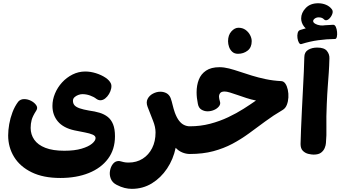

<svg xmlns="http://www.w3.org/2000/svg" viewBox="-20 -964 2131 1202"><path d="M94.4 -327.8Q108.6 -343.6 131.3 -343.6Q153.4 -343.6 174.6 -332.7Q195.7 -321.8 206.9 -305.2Q218.1 -288.7 207.2 -272Q184.3 -236.4 178.1 -213Q171.9 -189.6 171.9 -163.1Q171.9 -121.9 194.5 -89.4Q217.1 -56.9 263.8 -38.6Q310.4 -20.3 382.3 -20.3Q446.9 -20.3 490.4 -33.2Q533.9 -46 556.1 -64.6Q578.3 -83.2 578.3 -99.8Q578.3 -113.3 560.1 -121.2Q541.9 -129.1 512 -134.8Q482.1 -140.4 446.9 -147.7Q411.8 -155.2 385.6 -169.3Q359.4 -183.4 342.5 -203.4Q325.6 -223.4 316.9 -247.9Q308.3 -272.4 308.3 -301Q308.3 -339.9 324.1 -378.1Q339.9 -416.3 368.3 -447.6Q396.8 -478.8 434.2 -497.6Q471.6 -516.3 513.8 -516.3Q546.4 -516.3 580.3 -505.8Q614.1 -495.2 640 -478.1Q665.9 -460.9 674.6 -440.4Q679.6 -428.1 676.1 -410.4Q672.7 -392.7 662.6 -375.7Q652.6 -358.7 638.3 -347.5Q624.1 -336.3 608.1 -336.3Q595.8 -336.3 583.1 -345.3Q567.1 -358 543.4 -366.3Q519.8 -374.6 495.7 -374.6Q483.1 -374.6 469.4 -369.3Q455.7 -364.1 446.2 -355.2Q436.7 -346.2 436.7 -333.1Q436.7 -316.2 446.4 -305Q456.2 -293.8 478.6 -285.9Q501 -278.1 536.9 -271.9Q573.2 -267.1 603.1 -258.2Q632.9 -249.2 654.6 -232.1Q676.2 -215 688 -185.7Q699.8 -156.4 699.8 -111Q699.8 -28.4 656.3 29.9Q612.9 88.2 535.8 119.2Q458.8 150.2 357.6 150.2Q251.4 150.2 178.5 114.7Q105.6 79.2 68.3 18.6Q31.1 -42 31.1 -116.4Q31.1 -148.9 37.7 -186.7Q44.2 -224.4 58.2 -261.4Q72.2 -298.4 94.4 -327.8Z M805.2 218.3Q783.2 218.3 759.9 212.6Q736.6 206.9 710.3 193.2Q683.7 179.8 673.9 155.6Q664.1 131.3 668.6 105.4Q673 79.6 687.3 61.8Q701.7 44 723 44Q729.2 44 736.5 46.2Q743.8 48.3 755.4 51Q767 53.7 785.3 53.7Q835.1 53.7 873.1 29.6Q911 5.6 932.4 -36.8Q953.8 -79.1 953.8 -134.7Q953.8 -168.8 938.2 -207.6Q922.6 -246.4 903.9 -295.4Q893.4 -323.3 904 -344.5Q914.6 -365.7 937.3 -377.7Q960.1 -389.8 984 -389.8Q1004.8 -389.8 1022.1 -380.6Q1039.3 -371.3 1048.2 -350.3Q1055.6 -329.3 1060.8 -306.4Q1066.1 -283.6 1074.7 -258.7Q1086.8 -226.2 1101.5 -207.6Q1116.2 -189 1133.3 -181.2Q1150.3 -173.3 1167.8 -173.3L1185.8 -157.8V-13.6L1167.8 0Q1144.2 0 1120.5 -9.9Q1096.8 -19.9 1079.8 -38.8Q1064.8 33.1 1025.9 91.3Q987 149.4 930.7 183.9Q874.3 218.3 805.2 218.3Z M1168 0 1150 -13.6V-157.3L1168 -173.3Q1235 -173.3 1295.4 -189.2Q1355.8 -205.1 1408.7 -230.2Q1461.7 -255.3 1505.2 -283.1Q1548.8 -310.9 1582.7 -334.7Q1552.2 -340.7 1522.6 -350.4Q1493 -360.1 1466.7 -369.3Q1440.4 -378.4 1419.8 -384.8Q1399.2 -391.1 1386.4 -391.1Q1366.3 -391.1 1358.7 -381.6Q1351 -372 1351 -358.3Q1351 -351.3 1352.9 -344Q1354.8 -336.7 1356.8 -328.7Q1362.3 -313.2 1351.3 -298.8Q1340.2 -284.3 1320.4 -275.7Q1300.6 -267.1 1279.2 -267.1Q1258.7 -267.1 1240.9 -277.9Q1223.1 -288.7 1218.6 -314.6Q1214.8 -333.2 1212.8 -350.8Q1210.8 -368.4 1210.8 -386.1Q1210.8 -429.9 1224.6 -465.2Q1238.3 -500.6 1270 -521.9Q1301.7 -543.3 1353.8 -543.3Q1382.6 -543.3 1414 -535.3Q1445.4 -527.2 1480.8 -515.2Q1516.2 -503.2 1556.6 -490.8Q1596.9 -478.4 1643.1 -468.6Q1689.2 -458.8 1741.1 -456.2Q1756.3 -455.4 1766.6 -440.2Q1776.9 -425 1781.8 -401.9Q1786.8 -378.8 1785.4 -353.8Q1784 -328.8 1775.6 -307.4Q1767.2 -286.1 1749.7 -275.7Q1691.2 -241.6 1640.1 -203.6Q1588.9 -165.6 1538.9 -129.1Q1488.9 -92.6 1434.7 -63.7Q1380.4 -34.9 1315.3 -17.4Q1250.2 0 1168 0ZM1469.9 -627.2Q1448.1 -627.2 1434.3 -639.5Q1420.6 -651.8 1414.1 -670Q1407.7 -688.2 1407.7 -705.9Q1407.7 -744.1 1428.4 -767.2Q1449.2 -790.3 1472.7 -790.3Q1498.4 -790.3 1516.9 -777.2Q1535.4 -764 1545.6 -744.5Q1555.8 -725 1555.8 -706.3Q1555.8 -666.9 1530.2 -647.1Q1504.6 -627.2 1469.9 -627.2Z M1943.1 3.9Q1931.4 3.9 1911.9 -0.3Q1892.3 -4.4 1876.9 -18.9Q1861.6 -33.3 1861.6 -62.4Q1862.3 -100.6 1864.6 -155Q1866.9 -209.4 1869.9 -272.4Q1873 -335.4 1876.3 -397.9Q1879.6 -460.4 1882.1 -514.9Q1884.6 -569.4 1885.2 -606.2Q1885.4 -637.9 1909.2 -652.1Q1933 -666.2 1965.6 -666.2Q2009.3 -666.2 2026.3 -645.6Q2043.3 -624.9 2042.3 -598.6Q2041.1 -550 2038.3 -509.9Q2035.6 -469.8 2032 -423.6Q2028.4 -377.4 2025.7 -311.8Q2022.1 -230.3 2023.4 -172.3Q2024.8 -114.2 2020.4 -68Q2019.7 -54.7 2012.9 -37.8Q2006.2 -21 1990.3 -8.6Q1974.4 3.9 1943.1 3.9ZM2036.4 -759.9Q1976.4 -751.2 1938.6 -762.9Q1900.8 -774.6 1883.1 -798.2Q1865.4 -821.9 1865.4 -848.3Q1865.4 -884 1894 -913.8Q1922.6 -943.6 1972 -943.6Q1997.7 -943.6 2020.3 -934.3Q2043 -925 2057.1 -906.6Q2066 -895.4 2061.1 -879.2Q2056.1 -863 2044.2 -850.1Q2032.2 -837.1 2020.3 -837.1Q2013.6 -837.1 2008.6 -842.6Q2002.6 -849.4 1993.9 -852.4Q1985.3 -855.4 1975.3 -855.4Q1960.9 -855.4 1950.7 -847.9Q1940.4 -840.3 1940.4 -831.4Q1940.4 -818.6 1968.1 -808.8Q1995.8 -799.1 2066 -808.9ZM1867.3 -688.3Q1858 -685.3 1851.3 -697Q1844.7 -708.7 1842.3 -725.5Q1839.9 -742.3 1843.6 -757.4Q1847.2 -772.4 1859.3 -776.2Q1910.7 -792.8 1962.3 -800.1Q2013.9 -807.3 2066 -808.9Q2076.3 -808.9 2082.4 -795.6Q2088.4 -782.3 2090.1 -764.7Q2091.8 -747.1 2088.8 -733.6Q2085.8 -720 2077.4 -720Q2025.3 -719.4 1972.4 -712.2Q1919.4 -704.9 1867.3 -688.3Z"/></svg>

Font: Playpen Sans Arabic
Style: Regular
Weight: 400
Designer: Azza Alameddine, Laura Meseguer, Veronika Burian, José Scaglione
Foundry: TypeTogether
Version: Version 2.000